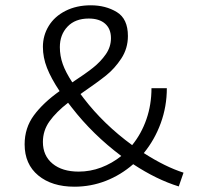

<svg xmlns="http://www.w3.org/2000/svg" viewBox="-20 -700 743 725"><path d="M655 4Q571 -22 483 -80Q436 -39 379.5 -17Q323 5 261 5Q176 5 124.5 -37.5Q73 -80 73 -155Q73 -217 108 -264.5Q143 -312 205 -356Q173 -404 157.5 -443.5Q142 -483 142 -523Q142 -566 164 -602Q186 -638 227.5 -659Q269 -680 323 -680Q379 -680 421 -654.5Q463 -629 463 -564Q463 -517 438 -479Q413 -441 380.5 -415Q348 -389 284 -345L296 -329Q371 -231 479 -152Q514 -195 533 -250Q552 -305 552 -367H610Q610 -298 587 -235Q564 -172 523 -122Q604 -70 673 -48ZM253 -389Q302 -421 331 -444Q360 -467 379.5 -495Q399 -523 399 -556Q399 -591 377 -610.5Q355 -630 315 -630Q264 -630 235 -599.5Q206 -569 206 -522Q206 -489 217 -458Q228 -427 253 -389ZM438 -111Q330 -192 251 -294L237 -312Q192 -277 167 -242Q142 -207 142 -164Q142 -112 178.5 -82Q215 -52 277 -52Q321 -52 362 -67.5Q403 -83 438 -111Z"/></svg>

Font: Ysabeau Infant
Style: Regular
Weight: 400
Designer: Christian Thalmann (Catharsis Fonts)
Version: Version 0.003